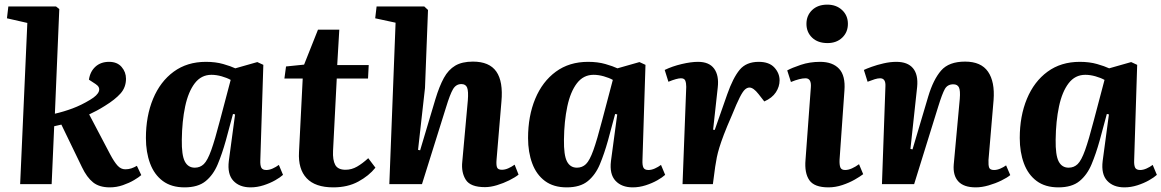

<svg xmlns="http://www.w3.org/2000/svg" viewBox="-20 -795 5015 829"><path d="M98 -696 10 -716 16 -767H222L236 -756L217 -304Q256 -313 293.5 -327Q331 -341 369 -364Q401 -383 407 -401Q413 -419 393 -432L364 -451Q369 -486 392 -507Q415 -528 451 -528Q486 -528 505 -506Q524 -484 524 -455Q524 -418 500.5 -391.5Q477 -365 433 -338Q414 -326 398 -317.5Q382 -309 365 -301L456 -128Q473 -96 487.5 -80Q502 -64 521 -64Q535 -64 547 -68Q559 -72 571 -79L590 -39Q580 -30 559 -17.5Q538 -5 510.5 4.5Q483 14 454 14Q409 14 382 -7.5Q355 -29 334 -73L245 -257Q230 -253 214 -250L203 0H67Z M1104 -104Q1103 -82 1108 -71.5Q1113 -61 1130 -61Q1143 -61 1157.5 -67.5Q1172 -74 1184 -83L1202 -40Q1190 -29 1168 -16.5Q1146 -4 1118 5Q1090 14 1062 14Q1014 14 987.5 -14.5Q961 -43 968 -100L995 -301L986 -303L955 -188Q939 -131 920 -85.5Q901 -40 868 -13Q835 14 777 14Q720 14 683 -13.5Q646 -41 628 -89.5Q610 -138 610 -199Q610 -294 641 -368.5Q672 -443 730 -485.5Q788 -528 869 -528Q911 -528 944 -518.5Q977 -509 996 -500L1091 -527L1117 -515ZM821 -71Q844 -71 860 -86.5Q876 -102 892 -146.5Q908 -191 930 -276L976 -450Q960 -459 937 -465.5Q914 -472 893 -472Q849 -472 821 -435.5Q793 -399 779.5 -335.5Q766 -272 765 -192Q764 -125 778 -98Q792 -71 821 -71Z M1215 -508 1293 -516 1353 -667H1445L1436 -514H1572L1569 -456H1434L1418 -144Q1416 -104 1427.5 -83Q1439 -62 1472 -62Q1498 -62 1521.5 -75.5Q1545 -89 1570 -112L1601 -71Q1573 -36 1527 -11Q1481 14 1419 14Q1341 14 1304 -25.5Q1267 -65 1271 -138L1287 -456H1208Z M2219 -41Q2204 -29 2179 -16.5Q2154 -4 2126 4.5Q2098 13 2074 13Q2011 13 1991 -19Q1971 -51 1976 -97L2000 -362Q2003 -401 1997 -416.5Q1991 -432 1972 -432Q1949 -432 1936 -410Q1923 -388 1906 -332L1802 0H1661L1688 -697L1600 -716L1606 -767H1812L1828 -752L1815 -415L1785 -148L1794 -146L1860 -367Q1877 -423 1896.5 -458.5Q1916 -494 1945.5 -511.5Q1975 -529 2022 -529Q2093 -529 2123 -486Q2153 -443 2145 -356L2124 -106Q2122 -83 2126 -72.5Q2130 -62 2147 -62Q2160 -62 2174 -68Q2188 -74 2202 -84Z M2754 -104Q2753 -82 2758 -71.5Q2763 -61 2780 -61Q2793 -61 2807.5 -67.5Q2822 -74 2834 -83L2852 -40Q2840 -29 2818 -16.5Q2796 -4 2768 5Q2740 14 2712 14Q2664 14 2637.5 -14.5Q2611 -43 2618 -100L2645 -301L2636 -303L2605 -188Q2589 -131 2570 -85.5Q2551 -40 2518 -13Q2485 14 2427 14Q2370 14 2333 -13.5Q2296 -41 2278 -89.5Q2260 -138 2260 -199Q2260 -294 2291 -368.5Q2322 -443 2380 -485.5Q2438 -528 2519 -528Q2561 -528 2594 -518.5Q2627 -509 2646 -500L2741 -527L2767 -515ZM2471 -71Q2494 -71 2510 -86.5Q2526 -102 2542 -146.5Q2558 -191 2580 -276L2626 -450Q2610 -459 2587 -465.5Q2564 -472 2543 -472Q2499 -472 2471 -435.5Q2443 -399 2429.5 -335.5Q2416 -272 2415 -192Q2414 -125 2428 -98Q2442 -71 2471 -71Z M2943 -420Q2943 -436 2939 -446.5Q2935 -457 2920 -457Q2903 -457 2866 -442L2850 -493Q2883 -509 2923.5 -518.5Q2964 -528 2994 -528Q3042 -528 3063.5 -498.5Q3085 -469 3079 -417L3059 -235L3066 -234L3120 -388Q3145 -459 3173.5 -493.5Q3202 -528 3256 -528Q3301 -528 3323.5 -503.5Q3346 -479 3346 -448Q3346 -421 3330 -396.5Q3314 -372 3280 -357L3255 -389Q3233 -417 3216 -417Q3206 -417 3196.5 -408.5Q3187 -400 3174 -374.5Q3161 -349 3140 -297Q3118 -247 3105.5 -214Q3093 -181 3086 -158Q3079 -135 3075 -115.5Q3071 -96 3068 -75L3058 0H2927Z M3462 -692Q3462 -728 3486.5 -751.5Q3511 -775 3552 -775Q3591 -775 3616 -751.5Q3641 -728 3641 -692Q3641 -656 3616.5 -632.5Q3592 -609 3553 -609Q3511 -609 3486.5 -632.5Q3462 -656 3462 -692ZM3481 -418Q3484 -457 3458 -457Q3434 -457 3395 -441L3379 -491Q3399 -502 3437.5 -515Q3476 -528 3521 -528Q3575 -528 3603 -498Q3631 -468 3626 -404L3605 -106Q3604 -83 3608.5 -72Q3613 -61 3629 -61Q3643 -61 3658.5 -68Q3674 -75 3689 -86L3707 -43Q3694 -33 3670.5 -19.5Q3647 -6 3617 4Q3587 14 3557 14Q3496 14 3474.5 -17Q3453 -48 3458 -105Z M4342 -39Q4329 -28 4303.5 -15.5Q4278 -3 4248.5 5.5Q4219 14 4193 14Q4141 14 4117.5 -12Q4094 -38 4098 -85L4124 -368Q4127 -404 4120.5 -417.5Q4114 -431 4096 -431Q4071 -431 4059.5 -410.5Q4048 -390 4031 -335L3927 0H3788L3803 -422Q3805 -457 3780 -457Q3770 -457 3757 -453Q3744 -449 3726 -442L3710 -493Q3720 -498 3743.5 -506.5Q3767 -515 3795.5 -521.5Q3824 -528 3850 -528Q3899 -528 3922 -500.5Q3945 -473 3940 -420L3911 -152L3920 -150L3988 -379Q4010 -452 4043.5 -490.5Q4077 -529 4147 -529Q4216 -529 4246 -485.5Q4276 -442 4270 -363L4248 -104Q4247 -81 4251 -71Q4255 -61 4272 -61Q4285 -61 4299 -67Q4313 -73 4324 -81Z M4877 -104Q4876 -82 4881 -71.5Q4886 -61 4903 -61Q4916 -61 4930.5 -67.5Q4945 -74 4957 -83L4975 -40Q4963 -29 4941 -16.5Q4919 -4 4891 5Q4863 14 4835 14Q4787 14 4760.5 -14.5Q4734 -43 4741 -100L4768 -301L4759 -303L4728 -188Q4712 -131 4693 -85.5Q4674 -40 4641 -13Q4608 14 4550 14Q4493 14 4456 -13.5Q4419 -41 4401 -89.5Q4383 -138 4383 -199Q4383 -294 4414 -368.5Q4445 -443 4503 -485.5Q4561 -528 4642 -528Q4684 -528 4717 -518.5Q4750 -509 4769 -500L4864 -527L4890 -515ZM4594 -71Q4617 -71 4633 -86.5Q4649 -102 4665 -146.5Q4681 -191 4703 -276L4749 -450Q4733 -459 4710 -465.5Q4687 -472 4666 -472Q4622 -472 4594 -435.5Q4566 -399 4552.5 -335.5Q4539 -272 4538 -192Q4537 -125 4551 -98Q4565 -71 4594 -71Z"/></svg>

Font: Literata 36pt
Style: Bold Italic
Weight: 700
Italic angle: -2°
Designer: Latin by Veronika Burian and Jose Scaglione. Greek by Irene Vlachou. Cyrillic by Vera Evstafieva
Foundry: TypeTogether
Version: Version 3.002